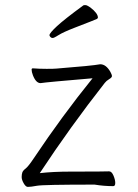

<svg xmlns="http://www.w3.org/2000/svg" viewBox="-20 -728 540 753"><path d="M424 2Q387 2 351 -4Q149 -4 125 0.5Q101 5 89 5Q81 5 73 -9Q65 -23 65 -33.5Q65 -44 67.5 -51.5Q70 -59 80.5 -67Q91 -75 113 -108Q224 -274 343 -421Q164 -406 139 -402Q121 -402 109 -433Q104 -446 104 -455Q104 -460 109 -460Q134 -458 163 -458Q192 -458 201 -459Q341 -470 373 -476Q396 -476 413 -446Q419 -435 419 -429.5Q419 -424 408 -417.5Q397 -411 391 -403Q256 -231 136 -49Q188 -55 258 -55Q391 -55 408 -56Q418 -56 425 -39.5Q432 -23 432 -10.5Q432 2 424 2ZM307 -707Q309 -708 315 -708Q321 -708 334 -699Q364 -676 364 -659Q364 -656 359.5 -653.5Q355 -651 272 -619Q228 -602 210 -590.5Q192 -579 186.5 -579Q181 -579 177.5 -583Q174 -587 174 -590Q174 -598 203 -625Q232 -652 307 -707Z"/></svg>

Font: Moon Stars Kai HW Light
Style: Regular
Weight: 300
Designer: GuiWonder
Version: Version 1.101